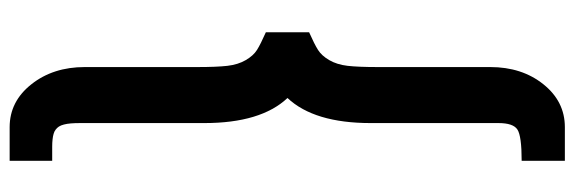

<svg xmlns="http://www.w3.org/2000/svg" viewBox="-430 -474 1231 412"><g transform="rotate(-90 186.0 -268.5)"><path d="M46.4 327.6V234.9Q99.6 234.9 113.5 225.8Q127.4 216.8 127.4 185.1V-88.9Q127.4 -210.4 181.2 -267.6Q127.4 -324.7 127.4 -446.3V-712.4Q127.4 -724.1 126.7 -732.4Q126 -740.7 124.3 -747.3Q122.6 -753.9 119.9 -758.1Q117.2 -762.2 113.3 -765.1Q109.4 -768.1 104.2 -769.5Q99.1 -771 92.3 -771.7Q85.4 -772.5 77.1 -772.5Q68.8 -772.5 59.1 -772.5Q50.8 -772.5 46.4 -772.5V-863.8H118.7Q173.8 -863.8 210.7 -817.1Q247.6 -770.5 247.6 -702.6V-461.4Q247.6 -419.9 250.2 -396.7Q252.9 -373.5 262.5 -357.2Q272 -340.8 284.4 -333Q296.9 -325.2 322.3 -314V-221.2Q296.9 -210 284.4 -202.1Q272 -194.3 262.5 -178Q252.9 -161.6 250.2 -138.4Q247.6 -115.2 247.6 -73.7V167.5Q247.6 235.4 210.7 281.5Q173.8 327.6 118.7 327.6Z"/></g></svg>

Font: Now
Style: Bold
Weight: 700
Designer: Alfredo Marco Pradil
Foundry: Alfredo Marco Pradil
Version: Version 1.002;PS 001.002;hotconv 1.0.88;makeotf.lib2.5.64775